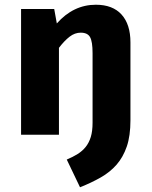

<svg xmlns="http://www.w3.org/2000/svg" viewBox="-20 -569 640 811"><path d="M531 -61Q531 5 515.5 50Q500 95 472.5 126.5Q445 158 405.5 180.5Q366 203 318 222L262 105Q288 94 308 81.5Q328 69 342 51.5Q356 34 363.5 9.5Q371 -15 371 -51V-345Q371 -393 360.5 -412Q350 -431 321 -431Q296 -431 274 -414Q252 -397 229 -367V0H69V-531H209L220 -470Q290 -549 385 -549Q456 -549 493.5 -507.5Q531 -466 531 -390Z"/></svg>

Font: Qzxlaeiskcpccdgjqmyffctclhy
Style: Regular
Weight: 700
Monospace: yes
Designer: Carrois Corporate & Edenspiekermann
Foundry: Carrois Corporate GbR & Edenspiekermann AG
Version: Version 2.001